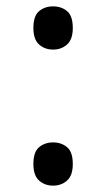

<svg xmlns="http://www.w3.org/2000/svg" viewBox="-20 -570 334 604"><path d="M147 -414Q121 -414 103 -430Q85 -446 85 -482Q85 -520 103 -535Q121 -550 147 -550Q173 -550 191 -535Q209 -520 209 -482Q209 -446 191 -430Q173 -414 147 -414ZM147 14Q121 14 103 -2Q85 -18 85 -54Q85 -92 103 -107Q121 -122 147 -122Q173 -122 191 -107Q209 -92 209 -54Q209 -18 191 -2Q173 14 147 14Z"/></svg>

Font: hexuhindi05
Style: Book
Weight: 400
Designer: Jelle Bosma - Monotype Design Team
Foundry: Monotype Imaging Inc.
Version: Version 2.003